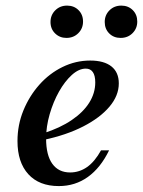

<svg xmlns="http://www.w3.org/2000/svg" viewBox="-20 -639 500 671"><path d="M185.5 11.3Q116.9 11.3 79 -30.2Q41.1 -71.8 41.1 -146Q41.1 -202.4 61.7 -252.8Q82.3 -303.2 117.3 -342.7Q152.4 -382.3 198.4 -404.8Q244.4 -427.4 295.2 -427.4Q343.5 -427.4 369.4 -406.9Q395.2 -386.3 395.2 -347.6Q395.2 -304.8 362.5 -266.1Q329.8 -227.4 271 -197.2Q212.1 -166.9 132.3 -150V-173.4Q190.3 -191.9 230.6 -219.4Q271 -246.8 291.9 -280.2Q312.9 -313.7 312.9 -350.8Q312.9 -375 304.4 -387.1Q296 -399.2 279.8 -399.2Q255.6 -399.2 231 -377Q206.5 -354.8 186.3 -319Q166.1 -283.1 153.6 -239.9Q141.1 -196.8 141.1 -154.8Q141.1 -96.8 162.9 -66.5Q184.7 -36.3 225 -36.3Q257.3 -36.3 284.3 -55.2Q311.3 -74.2 333.1 -113.7H361.3Q331.5 -52.4 287.1 -20.6Q242.7 11.3 185.5 11.3ZM401.6 -506.5Q377.4 -506.5 361.7 -522.2Q346 -537.9 346 -562.1Q346 -586.3 362.5 -602.8Q379 -619.4 404 -619.4Q428.2 -619.4 444 -603.6Q459.7 -587.9 459.7 -563.7Q459.7 -539.5 443.1 -523Q426.6 -506.5 401.6 -506.5ZM212.1 -506.5Q188.7 -506.5 172.6 -522.2Q156.5 -537.9 156.5 -562.1Q156.5 -586.3 173 -602.8Q189.5 -619.4 214.5 -619.4Q238.7 -619.4 254.4 -603.6Q270.2 -587.9 270.2 -563.7Q270.2 -539.5 253.6 -523Q237.1 -506.5 212.1 -506.5Z"/></svg>

Font: Playfair 5pt SemiExpanded Light SemiBold
Style: Italic
Weight: 600
Italic angle: -15.6°
Version: Version 2.001;gftools[0.9.30]